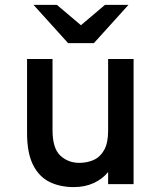

<svg xmlns="http://www.w3.org/2000/svg" viewBox="-20 -752 656 784"><path d="M281.5 12Q225 12 182 -9.2Q139 -30.5 114.8 -79Q90.5 -127.5 90.5 -208.5V-511H194.5V-220.5Q194.5 -146.5 226.2 -116.8Q258 -87 304 -87Q335.5 -87 362.2 -98.8Q389 -110.5 405.2 -139.2Q421.5 -168 421.5 -218.5V-511H525.5V0H421.5V-49.5Q398.5 -21 362.5 -4.5Q326.5 12 281.5 12ZM258 -576 117 -732H212.5L310.5 -649L408.5 -732H504.5L363.5 -576Z"/></svg>

Font: Overpass Mono Light SemiBold
Style: Regular
Weight: 600
Monospace: yes
Version: Version 4.000